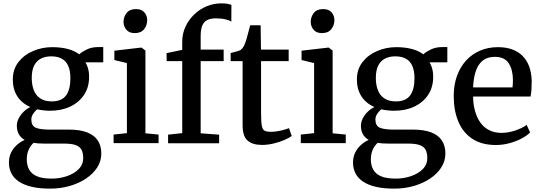

<svg xmlns="http://www.w3.org/2000/svg" viewBox="-20 -850 3208 1140"><path d="M278 270Q214 270 167.8 259Q121.5 248 91.8 227.8Q62 207.5 47.5 179Q33 150.5 33 115Q33 82.5 45.8 56.2Q58.5 30 80 10.8Q101.5 -8.5 126.5 -19.5Q103.5 -32 91.8 -53Q80 -74 80 -103Q80 -125.5 90.8 -146.8Q101.5 -168 119.5 -185.8Q137.5 -203.5 160 -214.5Q109 -237 82.5 -278.8Q56 -320.5 56 -378Q56 -438.5 89.5 -481.5Q123 -524.5 176.5 -547.2Q230 -570 289.5 -570Q340.5 -570 381.2 -559.5Q422 -549 450.5 -527.5Q461.5 -539 492.2 -554.8Q523 -570.5 561.5 -570.5H593V-480H487Q494 -469 499 -455.5Q504 -442 506.5 -426.8Q509 -411.5 509 -395Q509.5 -333.5 479.8 -288Q450 -242.5 397.8 -217.5Q345.5 -192.5 277.5 -192.5Q256.5 -192.5 237.2 -194.8Q218 -197 200.5 -201Q186 -188.5 176 -173Q166 -157.5 166 -140.5Q166 -104 191.2 -92.2Q216.5 -80.5 276.5 -80.5H389.5Q455 -80.5 497.8 -63.8Q540.5 -47 561 -15.2Q581.5 16.5 581.5 61.5Q581.5 106.5 557.2 144.2Q533 182 490.8 210.2Q448.5 238.5 393.8 254.2Q339 270 278 270ZM287.5 210.5Q333.5 210.5 376.2 196.2Q419 182 446.5 154.8Q474 127.5 474 88Q474 60 465 41Q456 22 431.2 12.2Q406.5 2.5 359 2.5H240Q223.5 2.5 208.2 1.5Q193 0.5 179.5 -2Q160.5 15 149.8 39.8Q139 64.5 139 96.5Q139 131.5 153.2 157.2Q167.5 183 199.8 196.8Q232 210.5 287.5 210.5ZM287.5 -248Q346 -248 372 -283.2Q398 -318.5 398 -384.5Q398 -429.5 385.2 -458.5Q372.5 -487.5 347 -501.5Q321.5 -515.5 284 -515.5Q250.5 -515.5 224.2 -502.8Q198 -490 183.2 -461.8Q168.5 -433.5 168.5 -387Q168.5 -346.5 180.5 -315Q192.5 -283.5 219 -265.8Q245.5 -248 287.5 -248Z M654.5 0V-51L733.5 -59.5V-475.5L659 -493.5V-549L818 -567.5H820L843.5 -550V-58.5L921.5 -51V0ZM779.5 -653.5Q747 -653.5 730.2 -673.5Q713.5 -693.5 713.5 -720Q713.5 -750 731.8 -773Q750 -796 787 -796H788Q820.5 -796 837.2 -776.5Q854 -757 854 -730.5Q854 -700.5 835.8 -677Q817.5 -653.5 780.5 -653.5Z M978 0.5V-50.5L1062 -59.5V-487H969.5L969 -534.5L1062 -554V-602Q1062 -650 1081.2 -691.5Q1100.5 -733 1133 -764.2Q1165.5 -795.5 1207.2 -812.8Q1249 -830 1293.5 -830Q1318 -830 1331.8 -827.2Q1345.5 -824.5 1354 -821.5L1353.5 -721Q1344 -729 1319.5 -735Q1295 -741 1262 -741Q1230.5 -741 1210.5 -731Q1190.5 -721 1181 -698Q1171.5 -675 1171.5 -636V-555.5H1308V-487H1171.5V-58.5L1281 -50.5V0.5Z M1535 10.5Q1480 10.5 1450.2 -15.2Q1420.5 -41 1420.5 -106V-487H1349.5V-535Q1360 -538 1372 -541Q1384 -544 1394.5 -547.2Q1405 -550.5 1410 -554.5Q1416 -559.5 1420 -564.5Q1424 -569.5 1427.8 -576.2Q1431.5 -583 1435 -593Q1440 -605 1445.8 -626Q1451.5 -647 1457 -667.8Q1462.5 -688.5 1465.5 -700H1527.5L1529.5 -555.5H1694V-487H1530V-184Q1530 -130 1534.2 -105.2Q1538.5 -80.5 1551 -74Q1563.5 -67.5 1589 -67.5Q1617 -67.5 1648.2 -74.8Q1679.5 -82 1696 -89L1712 -43Q1696 -30.5 1667.8 -18.5Q1639.5 -6.5 1604.8 2Q1570 10.5 1535 10.5Z M1766 0V-51L1845 -59.5V-475.5L1770.5 -493.5V-549L1929.5 -567.5H1931.5L1955 -550V-58.5L2033 -51V0ZM1891 -653.5Q1858.5 -653.5 1841.8 -673.5Q1825 -693.5 1825 -720Q1825 -750 1843.2 -773Q1861.5 -796 1898.5 -796H1899.5Q1932 -796 1948.8 -776.5Q1965.5 -757 1965.5 -730.5Q1965.5 -700.5 1947.2 -677Q1929 -653.5 1892 -653.5Z M2321 270Q2257 270 2210.8 259Q2164.5 248 2134.8 227.8Q2105 207.5 2090.5 179Q2076 150.5 2076 115Q2076 82.5 2088.8 56.2Q2101.5 30 2123 10.8Q2144.5 -8.5 2169.5 -19.5Q2146.5 -32 2134.8 -53Q2123 -74 2123 -103Q2123 -125.5 2133.8 -146.8Q2144.5 -168 2162.5 -185.8Q2180.5 -203.5 2203 -214.5Q2152 -237 2125.5 -278.8Q2099 -320.5 2099 -378Q2099 -438.5 2132.5 -481.5Q2166 -524.5 2219.5 -547.2Q2273 -570 2332.5 -570Q2383.5 -570 2424.2 -559.5Q2465 -549 2493.5 -527.5Q2504.5 -539 2535.2 -554.8Q2566 -570.5 2604.5 -570.5H2636V-480H2530Q2537 -469 2542 -455.5Q2547 -442 2549.5 -426.8Q2552 -411.5 2552 -395Q2552.5 -333.5 2522.8 -288Q2493 -242.5 2440.8 -217.5Q2388.5 -192.5 2320.5 -192.5Q2299.5 -192.5 2280.2 -194.8Q2261 -197 2243.5 -201Q2229 -188.5 2219 -173Q2209 -157.5 2209 -140.5Q2209 -104 2234.2 -92.2Q2259.5 -80.5 2319.5 -80.5H2432.5Q2498 -80.5 2540.8 -63.8Q2583.5 -47 2604 -15.2Q2624.5 16.5 2624.5 61.5Q2624.5 106.5 2600.2 144.2Q2576 182 2533.8 210.2Q2491.5 238.5 2436.8 254.2Q2382 270 2321 270ZM2330.5 210.5Q2376.5 210.5 2419.2 196.2Q2462 182 2489.5 154.8Q2517 127.5 2517 88Q2517 60 2508 41Q2499 22 2474.2 12.2Q2449.5 2.5 2402 2.5H2283Q2266.5 2.5 2251.2 1.5Q2236 0.5 2222.5 -2Q2203.5 15 2192.8 39.8Q2182 64.5 2182 96.5Q2182 131.5 2196.2 157.2Q2210.5 183 2242.8 196.8Q2275 210.5 2330.5 210.5ZM2330.5 -248Q2389 -248 2415 -283.2Q2441 -318.5 2441 -384.5Q2441 -429.5 2428.2 -458.5Q2415.5 -487.5 2390 -501.5Q2364.5 -515.5 2327 -515.5Q2293.5 -515.5 2267.2 -502.8Q2241 -490 2226.2 -461.8Q2211.5 -433.5 2211.5 -387Q2211.5 -346.5 2223.5 -315Q2235.5 -283.5 2262 -265.8Q2288.5 -248 2330.5 -248Z M2924.5 11Q2840 11 2784.2 -26Q2728.5 -63 2701.2 -128.5Q2674 -194 2674 -279.5Q2674 -345.5 2693.2 -399Q2712.5 -452.5 2747.5 -490.8Q2782.5 -529 2830.8 -549.5Q2879 -570 2936 -570Q3030.5 -570 3082.2 -518.5Q3134 -467 3137 -370.5Q3137 -340 3135.5 -317.2Q3134 -294.5 3130 -277H2789Q2789.5 -229.5 2800.8 -189.8Q2812 -150 2833 -121.2Q2854 -92.5 2885.2 -76.8Q2916.5 -61 2957 -61Q2999 -61 3041.8 -76Q3084.5 -91 3107 -108.5L3127.5 -63.5Q3109.5 -45 3077.8 -28Q3046 -11 3006 0Q2966 11 2924.5 11ZM2789 -331H3023Q3024 -339.5 3024.8 -352Q3025.5 -364.5 3025.5 -374Q3025.5 -434.5 3001 -473.5Q2976.5 -512.5 2918 -512.5Q2891.5 -512.5 2869.2 -503.5Q2847 -494.5 2829.8 -473.8Q2812.5 -453 2802 -418Q2791.5 -383 2789 -331Z"/></svg>

Font: Merriweather Light 18pt Medium
Style: Regular
Weight: 500
Version: Version 2.100